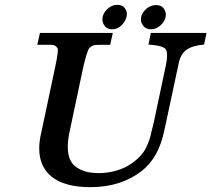

<svg xmlns="http://www.w3.org/2000/svg" viewBox="-20 -763 873 793"><path d="M464 -743Q484 -743 494 -731Q504 -719 504 -706Q504 -701 503 -695Q498 -674 481.5 -658Q465 -642 443 -642Q423 -642 413 -655Q403 -668 403 -682Q403 -688 404 -694Q409 -714 426.5 -728.5Q444 -743 464 -743ZM624 -742Q646 -742 655.5 -729Q665 -716 665 -702Q665 -697 664 -692Q659 -672 641.5 -657Q624 -642 604 -642Q583 -642 572.5 -655.5Q562 -669 562 -682Q562 -687 563 -693Q568 -713 585.5 -727.5Q603 -742 624 -742ZM833 -627 823 -579Q775 -575 750.5 -557.5Q726 -540 718 -501L658 -221Q635 -113 568 -59Q481 10 354 10Q197 10 155 -83Q142 -112 142 -150Q142 -181 151 -218L203 -463Q219 -536 219 -556Q219 -559 219 -561Q216 -567 212 -571Q208 -575 200 -577Q197 -578 187 -578H134L145 -627H446L435 -578H409Q375 -578 372 -577Q358 -574 350 -565V-566Q337 -550 319 -463L268 -222Q260 -185 260 -156Q260 -100 291 -76Q325 -48 388 -48Q419 -48 450 -55.5Q481 -63 508 -78Q535 -94 554.5 -113.5Q574 -133 585 -156L584 -155Q599 -184 606 -221Q608 -227 611.5 -242Q615 -257 618 -271L661 -474Q670 -513 670 -535Q670 -550 666 -557Q657 -575 593 -579L603 -627Z"/></svg>

Font: New Athena Unicode
Style: Bold Italic
Weight: 700
Designer: J. Rusten 1997; rev. by R. Hancock 2001, 2002, rev. by D. Mastronarde 2002-2021
Foundry: Society for Classical Studies (formerly American Philological Association)
Version: Version 5.008